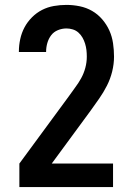

<svg xmlns="http://www.w3.org/2000/svg" viewBox="-20 -763 540 783"><path d="M59 0V-96L259 -368Q272 -387 286 -405.5Q300 -424 311 -444Q322 -464 328 -486.5Q334 -509 334 -532Q334 -546 332.5 -559Q331 -572 327 -585Q323 -598 316.5 -609.5Q310 -621 300 -630Q290 -639 277 -643Q264 -647 251 -647Q233 -647 216 -640Q199 -633 188.5 -619Q178 -605 173 -587.5Q168 -570 168 -552Q168 -552 168 -552Q168 -552 168 -551H57Q57 -552 57 -552Q57 -552 57 -553Q57 -578 62.5 -603.5Q68 -629 80 -651.5Q92 -674 110.5 -692.5Q129 -711 151.5 -722.5Q174 -734 199.5 -738.5Q225 -743 251 -743Q278 -743 305 -737.5Q332 -732 355.5 -718.5Q379 -705 397 -684Q415 -663 426 -638.5Q437 -614 441 -586.5Q445 -559 445 -532Q445 -502 437.5 -471.5Q430 -441 416 -413.5Q402 -386 384.5 -361Q367 -336 349 -311L191 -96H441V0Z"/></svg>

Font: Iosevka Julsh Curly
Style: Bold
Weight: 700
Designer: Belleve Invis
Foundry: Belleve Invis
Version: Version 15.0.2; ttfautohint (v1.8.4)